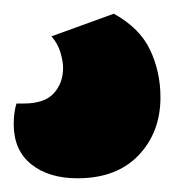

<svg xmlns="http://www.w3.org/2000/svg" viewBox="-40 -58 255 280"><path d="M126 -38Q164 -17 179 15Q194 47 194 84Q194 135 162 168.5Q130 202 73 202Q31 202 5.5 181.5Q-20 161 -20 123Q-20 106 -16 93H-6Q25 93 38.5 78Q52 63 52 41Q52 31 48 18Q44 5 35 -5Z"/></svg>

Font: Baloo 2 Latin ExtraBold
Style: Regular
Weight: 400
Designer: Sarang Kulkarni and Ek Type
Foundry: Ek Type
Version: Version 1.001